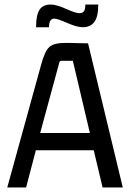

<svg xmlns="http://www.w3.org/2000/svg" viewBox="-20 -826 571 846"><path d="M196 -706H139Q139 -761 154.5 -783.5Q170 -806 203 -806Q229 -806 271 -787Q313 -768 329 -768Q344 -768 350 -776.5Q356 -785 356 -806H413Q413 -752 395.5 -729Q378 -706 345 -706Q319 -706 276 -725Q233 -744 219 -744Q196 -744 196 -706ZM521 0H432L393 -164H138L95 0H12L161 -540Q177 -601 198 -619.5Q219 -638 276 -637L368 -635ZM241 -549 157 -240H376L301 -558H251Q242 -558 241 -549Z"/></svg>

Font: Gemunu Libre Medium
Style: Regular
Weight: 500
Designer: Puspanada Ekanayake, Sola Matas, Pathum Egodawatta, Kosala Senevirathne
Foundry: mooniak
Version: Version 1.100